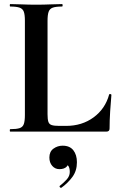

<svg xmlns="http://www.w3.org/2000/svg" viewBox="-20 -645 585 941"><path d="M213 -543V-85Q213 -60.5 217 -48.2Q221 -36 233.4 -32Q245.8 -28 270 -28H304Q382 -28 439 -70Q496 -112 515 -182Q516 -185 521 -184Q526 -183 526 -180Q523 -147 520 -100.7Q517 -54.3 517 -15Q517 0 501.6 0H30Q28 0 28 -6Q28 -12 30 -12Q60.7 -12 76.1 -17Q91.5 -22 96.7 -37Q102 -52 102 -81V-544Q102 -573 96.7 -587.5Q91.5 -602 76.1 -607.5Q60.7 -613 30 -613Q28 -613 28 -619Q28 -625 30 -625Q54 -625 87.3 -623.5Q120.6 -622 156.6 -622Q195 -622 227 -623.5Q259 -625 284 -625Q287 -625 287 -619Q287 -613 284 -613Q253.7 -613 238.5 -607.5Q223.4 -602 218.2 -587Q213 -572 213 -543ZM281 275Q277 277 273.5 272.5Q270 268 274 265Q292 251 307 234.5Q322 218 322 198Q322 175 313 166Q304 157 290 156L317 137Q318 160 306.5 172Q295 184 271 184Q250 184 236 168Q222 152 222 127Q222 98 242 83.5Q262 69 287 69Q322 69 339.5 91.5Q357 114 357 150Q357 192 335 222Q313 252 281 275Z"/></svg>

Font: Cormorant Light
Style: Regular
Weight: 300
Designer: Christian Thalmann (Catharsis Fonts)
Foundry: Catharsis Fonts
Version: Version 4.000